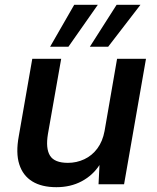

<svg xmlns="http://www.w3.org/2000/svg" viewBox="-20 -765 650 797"><path d="M214 12Q153 12 114 -12Q75 -36 60 -83Q45 -130 58 -200L114 -521H234L179 -209Q169 -149 187.5 -119Q206 -89 262 -89Q298 -89 330 -104Q362 -119 384 -148.5Q406 -178 414 -221L466 -521H586L495 0H389L393 -80Q365 -37 319 -12.5Q273 12 214 12ZM353 -571 464 -745H563L429 -571ZM188 -571 288 -745H386L264 -571Z"/></svg>

Font: DM Sans 10pt SemiBold
Style: Italic
Weight: 600
Italic angle: -10°
Version: Version 4.004;gftools[0.9.30]